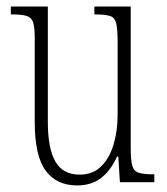

<svg xmlns="http://www.w3.org/2000/svg" viewBox="-20 -556 509 586"><path d="M215 10Q153 10 119.5 -35Q86 -80 86 -184V-440Q86 -473 81 -488Q76 -503 61 -507.5Q46 -512 17 -512H13V-536H126V-184Q126 -103 149 -63Q172 -23 223 -23Q263 -23 288.5 -48Q314 -73 326.5 -114.5Q339 -156 339 -206V-425Q339 -465 335 -483.5Q331 -502 316.5 -507Q302 -512 271 -512H268V-536H379V-103Q379 -66 384 -49.5Q389 -33 404 -28.5Q419 -24 448 -24H451V0H346L341 -78H337Q319 -37 289.5 -13.5Q260 10 215 10Z"/></svg>

Font: Noto Serif Hebrew ExtraCondensed ExtraLight
Style: Regular
Weight: 200
Width: 2
Designer: Monotype Design Team
Foundry: Monotype Imaging Inc.
Version: Version 2.004; ttfautohint (v1.8.4.7-5d5b)